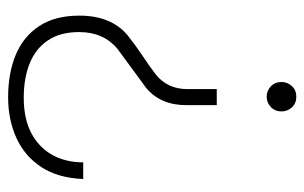

<svg xmlns="http://www.w3.org/2000/svg" viewBox="-158 -586 750 473"><g transform="rotate(-90 216.5 -349.0)"><path d="M234 -189.5H194.5V-265Q194.5 -328 237 -363.5Q284 -398 333 -434Q374.5 -468.5 374.5 -528.5Q374.5 -575 354.2 -605.2Q334 -635.5 297.8 -650.2Q261.5 -665 213 -665Q160 -665 124.5 -645.8Q89 -626.5 71.2 -593.5Q53.5 -560.5 53.5 -518.5H12.5Q15 -580.5 41.8 -621.5Q68.5 -662.5 113.5 -683Q158.5 -703.5 214 -703.5Q273 -703.5 318.2 -684.8Q363.5 -666 389.2 -627Q415 -588 415 -528Q415 -450 367 -409.5Q344 -391 317 -373Q290 -355 271 -340.5Q234 -311.5 234 -262ZM215 6.5Q199 6.5 189 -4.5Q179 -15.5 179 -30Q179 -46 189.8 -56.2Q200.5 -66.5 215 -66.5Q230 -66.5 240.8 -56.2Q251.5 -46 251.5 -30Q251.5 -15.5 241.5 -4.5Q231.5 6.5 215 6.5Z"/></g></svg>

Font: Acari Sans Neue Light
Style: Regular
Weight: 300
Designer: Alfredo Marco Pradil (font), Cristiano Sobral (main changes)
Foundry: Hanken Design Co. (font), Cristiano Sobral (main changes)
Version: Version 2.459;March 19, 2022;FontCreator 14.0.0.2808 64-bit;